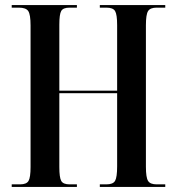

<svg xmlns="http://www.w3.org/2000/svg" viewBox="-20 -734 693 754"><path d="M26 0H282V-10H253Q228 -10 220.5 -23.5Q213 -37 213 -78V-368H440V-81Q440 -38 432 -24Q424 -10 398 -10H372V0H629V-10H595Q570 -10 561.5 -23.5Q553 -37 553 -79V-635Q553 -677 561.5 -690.5Q570 -704 595 -704H629V-714H372V-704H398Q424 -704 432 -690.5Q440 -677 440 -635V-378H213V-637Q213 -678 220.5 -691Q228 -704 253 -704H282V-714H26V-704H54Q82 -704 91 -690.5Q100 -677 100 -634V-78Q100 -37 92 -23.5Q84 -10 59 -10H26Z"/></svg>

Font: Noto Serif Display Condensed Semi
Style: Regular
Weight: 600
Width: 3
Designer: Monotype Design Team
Foundry: Monotype Imaging Inc.
Version: Version 1.900